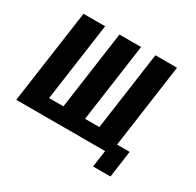

<svg xmlns="http://www.w3.org/2000/svg" viewBox="-131 -642 898 879"><g transform="rotate(30 318.5 -203.0)"><path d="M459.8 88.5 472.2 0H2.7L72.4 -495H186.7L128.9 -82H204.6L262.4 -495H376.7L318.9 -82H394.6L452.4 -495H566.7L504.8 -53.1H571.5L551.7 88.5Z"/></g></svg>

Font: Alumni Sans Thin
Style: Italic
Weight: 100
Italic angle: -8°
Designer: Robert E. Leuschke
Foundry: Robert E. Leuschke
Version: Version 1.016